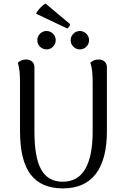

<svg xmlns="http://www.w3.org/2000/svg" viewBox="-20 -1032 698 1065"><path d="M573 -658V-305Q573 -148 511.5 -67.5Q450 13 328 13Q209 13 150 -64Q91 -141 91 -305V-577Q91 -607 88.5 -634.5Q86 -662 79 -684Q85 -690 96.5 -696Q108 -702 125 -702Q145 -702 158 -690.5Q171 -679 171 -658V-302Q171 -157 209 -90.5Q247 -24 328 -24Q412 -24 453 -95Q494 -166 494 -302V-577Q494 -607 491.5 -634.5Q489 -662 481 -684Q487 -690 498.5 -696Q510 -702 527 -702Q547 -702 560 -690.5Q573 -679 573 -658ZM238 -758Q217 -758 202 -773Q187 -788 187 -809Q187 -830 202 -845Q217 -860 238 -860Q259 -860 274 -845Q289 -830 289 -809Q289 -788 274 -773Q259 -758 238 -758ZM423 -758Q402 -758 387 -773Q372 -788 372 -809Q372 -830 387 -845Q402 -860 423 -860Q444 -860 459 -845Q474 -830 474 -809Q474 -788 459 -773Q444 -758 423 -758ZM180 -956Q185 -967 194 -978Q203 -989 213.5 -998.5Q224 -1008 233 -1012L369 -898Q369 -894 364 -885Q359 -876 353 -874Z"/></svg>

Font: Arima
Style: Regular
Weight: 400
Designer: Joana Correia and Natanael Gama
Foundry: NDISCOVER
Version: Version 1.101;gftools[0.9.23]